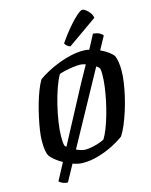

<svg xmlns="http://www.w3.org/2000/svg" viewBox="-153 -1079 1001 1274"><g transform="rotate(-15 348.0 -442.0)"><path d="M151 99Q131 99 114.5 91Q98 83 92 76L405 -513Q435 -566 466 -623Q497 -680 524 -730.5Q551 -781 567 -812Q595 -809 611.5 -800Q628 -791 633 -781ZM283 0Q253 0 219.5 -11.5Q186 -23 156 -39.5Q126 -56 103.5 -74.5Q81 -93 72 -107Q63 -122 59 -146.5Q55 -171 55 -211Q55 -241 61 -281.5Q67 -322 77 -368.5Q87 -415 100 -460Q113 -505 128 -543.5Q143 -582 159 -608Q185 -627 222 -647Q259 -667 301.5 -683.5Q344 -700 388.5 -710Q433 -720 476 -720Q500 -720 529 -712Q558 -704 586.5 -691Q615 -678 637.5 -661.5Q660 -645 671 -629Q679 -611 683 -585Q687 -559 687 -528Q687 -491 680.5 -446Q674 -401 663 -353Q652 -305 637 -258.5Q622 -212 605.5 -172.5Q589 -133 571 -105Q542 -82 494.5 -57.5Q447 -33 392 -16.5Q337 0 283 0ZM320 -81Q341 -81 367.5 -86.5Q394 -92 417 -100Q440 -108 452 -115Q468 -140 483 -178.5Q498 -217 511.5 -263.5Q525 -310 535 -358Q545 -406 551 -451Q557 -496 557 -532Q557 -544 556.5 -555Q556 -566 554 -574Q551 -582 537.5 -592Q524 -602 504.5 -612Q485 -622 465 -628.5Q445 -635 429 -635Q408 -635 381.5 -631.5Q355 -628 330 -622.5Q305 -617 286 -610Q267 -578 249 -527Q231 -476 217 -418Q203 -360 194.5 -304Q186 -248 186 -205Q186 -188 187 -172.5Q188 -157 191 -145Q196 -135 212 -124Q228 -113 248 -103Q268 -93 287.5 -87Q307 -81 320 -81ZM401 -769Q388 -772 378 -781.5Q368 -791 365 -799Q402 -853 437.5 -894.5Q473 -936 500 -959.5Q527 -983 538 -983Q549 -983 563.5 -972Q578 -961 589.5 -944.5Q601 -928 603 -911Z"/></g></svg>

Font: Texturina Medium 12pt
Style: Bold Italic
Weight: 700
Italic angle: -11°
Version: Version 1.002